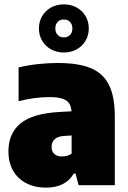

<svg xmlns="http://www.w3.org/2000/svg" viewBox="-20 -847 586 878"><path d="M505 -314V0H339.5L325.5 -53H317Q280 11 190 11Q138 11 99 -9.8Q60 -30.5 39.2 -67.8Q18.5 -105 18.5 -154Q18.5 -237.5 74 -282.8Q129.5 -328 251.5 -335L307 -338Q305 -362 295 -376Q285 -390 263.2 -396.5Q241.5 -403 204 -403Q172 -403 135 -398Q98 -393 65 -384V-538.5Q105 -548.5 152.8 -553.8Q200.5 -559 244 -559Q338 -559 394.8 -535.5Q451.5 -512 478.2 -458.8Q505 -405.5 505 -314ZM307.5 -144V-227.5L275 -225.5Q245.5 -224 230.8 -211Q216 -198 216 -175Q216 -154 228.5 -142.8Q241 -131.5 262.5 -131.5Q288.5 -131.5 307.5 -144ZM158 -717Q158 -748.5 172.8 -773.5Q187.5 -798.5 213.5 -812.8Q239.5 -827 272 -827Q304.5 -827 330.5 -812.8Q356.5 -798.5 371.2 -773.5Q386 -748.5 386 -717Q386 -685.5 371.2 -660.5Q356.5 -635.5 330.5 -621.2Q304.5 -607 272 -607Q239.5 -607 213.5 -621.2Q187.5 -635.5 172.8 -660.5Q158 -685.5 158 -717ZM311 -717Q311 -735.5 300.2 -746.8Q289.5 -758 272 -758Q254.5 -758 243.8 -746.8Q233 -735.5 233 -717Q233 -698.5 243.8 -687.2Q254.5 -676 272 -676Q289.5 -676 300.2 -687.2Q311 -698.5 311 -717Z"/></svg>

Font: Encode Sans SemiCondensed Black
Style: Regular
Weight: 900
Width: 4
Designer: Multiple Designers
Foundry: Impallari Type
Version: Version 2.000